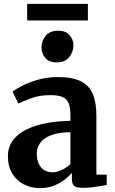

<svg xmlns="http://www.w3.org/2000/svg" viewBox="-20 -963 593 994"><path d="M187 11Q142 11 104.2 -8Q66.5 -27 43.8 -63.8Q21 -100.5 21 -154Q21 -201.5 46.5 -236Q72 -270.5 116.8 -292.5Q161.5 -314.5 220 -325.5Q278.5 -336.5 344.5 -337.5V-365.5Q344.5 -403 336.2 -426Q328 -449 305.8 -459.8Q283.5 -470.5 241.5 -470.5Q184.5 -470.5 141.8 -454.5Q99 -438.5 75 -427L45 -488.5Q57.5 -499 91.2 -517Q125 -535 173.8 -549.5Q222.5 -564 279.5 -564Q354.5 -564 398 -542.5Q441.5 -521 460.2 -476.8Q479 -432.5 479 -364V-59L532.5 -58.5V-5.5Q521 -3 499.8 0.5Q478.5 4 454.5 6.8Q430.5 9.5 410.5 9.5Q376.5 9.5 364.2 -0.2Q352 -10 352 -40.5V-68.5Q340 -53 316.8 -34.5Q293.5 -16 260.8 -2.5Q228 11 187 11ZM252.5 -71Q273.5 -71 299.8 -83.2Q326 -95.5 344.5 -113.5V-278.5Q283.5 -278 245 -263.2Q206.5 -248.5 188.5 -223.8Q170.5 -199 170.5 -169Q170.5 -137 180.8 -115Q191 -93 209.5 -82Q228 -71 252.5 -71ZM272.5 -640Q234.5 -640 214.8 -663.2Q195 -686.5 195 -716Q195 -752 216.8 -778Q238.5 -804 281 -804H282Q320 -804 340 -781.2Q360 -758.5 360 -729Q360 -693.5 338 -666.8Q316 -640 273.5 -640ZM435 -943V-857H120.5V-943Z"/></svg>

Font: Merriweather 28pt
Style: Bold
Weight: 700
Version: Version 2.100